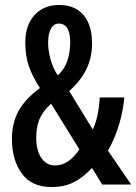

<svg xmlns="http://www.w3.org/2000/svg" viewBox="-20 -744 549 774"><path d="M218 -724Q282 -724 316.5 -683.5Q351 -643 351 -570Q351 -511 328 -464.5Q305 -418 259 -377L354 -222Q366 -247 373 -279.5Q380 -312 382 -351H481Q477 -299 459.5 -240.5Q442 -182 415 -137L509 0H392L351 -67Q317 -30 278.5 -10Q240 10 188 10Q107 10 67.5 -45Q28 -100 28 -184Q28 -248 55 -297Q82 -346 141 -389Q110 -437 96 -478Q82 -519 82 -573Q82 -642 119 -683Q156 -724 218 -724ZM217 -649Q197 -649 185.5 -629Q174 -609 174 -571Q174 -540 184 -504Q194 -468 213 -440Q240 -465 251.5 -499Q263 -533 263 -573Q263 -649 217 -649ZM186 -326Q153 -296 139.5 -264.5Q126 -233 126 -188Q126 -138 146.5 -107.5Q167 -77 202 -77Q257 -77 300 -142Z"/></svg>

Font: Noto Sans Thai ExtCond Med
Style: Regular
Weight: 500
Width: 2
Designer: Monotype Design Team
Foundry: Monotype Imaging Inc.
Version: Version 2.002; ttfautohint (v1.8.4.7-5d5b)